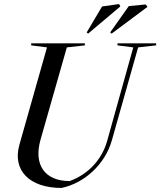

<svg xmlns="http://www.w3.org/2000/svg" viewBox="-20 -914 791 948"><path d="M284 14C398 -10 499 -104 532 -220L662 -680L751 -690V-700H560V-690L638 -680L509 -218C482 -122 412 -52 324 -20C201 -20 145 -100 180 -224L310 -680L399 -690V-700H134V-690L212 -680L76 -200C40 -74 124 14 284 14ZM531 -748 708 -880 700 -892 616 -884 524 -754ZM415 -748 574 -882 568 -894 484 -882 408 -754Z"/></svg>

Font: Mazius Display Extra italic
Style: Regular
Weight: 400
Italic angle: -17°
Designer: Alberto Casagrande & Collletttivo
Foundry: Collletttivo
Version: Version 2.000;Glyphs 3.2 (3217)